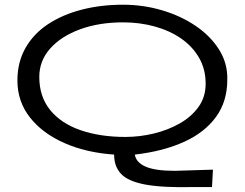

<svg xmlns="http://www.w3.org/2000/svg" viewBox="-20 -650 1040 816"><path d="M803 145Q672 148 598.5 134.5Q525 121 495 89.5Q465 58 465 7Q348 -1 255 -41.5Q162 -82 108 -150Q54 -218 54 -308Q54 -386 88.5 -446.5Q123 -507 184.5 -547.5Q246 -588 327.5 -609Q409 -630 503 -630Q588 -630 668 -606.5Q748 -583 811.5 -540Q875 -497 911.5 -438.5Q948 -380 946 -311Q946 -219 898 -153Q850 -87 762 -47Q674 -7 553 7Q558 40 598.5 58Q639 76 723 76L885 71L881 145ZM513 -68Q573 -68 633.5 -82.5Q694 -97 744 -125.5Q794 -154 824 -196Q854 -238 854 -294Q854 -356 826 -404.5Q798 -453 749.5 -486.5Q701 -520 637.5 -537.5Q574 -555 503 -555Q401 -555 320.5 -525.5Q240 -496 193.5 -444Q147 -392 147 -323Q147 -239 193.5 -182Q240 -125 323 -96.5Q406 -68 513 -68Z"/></svg>

Font: Inconsolata UltraExpanded Thin
Style: Regular
Weight: 100
Width: 9
Monospace: yes
Designer: Raph Levien, Cyreal, Brenton Simpson
Foundry: Raph Levien, Cyreal, Google
Version: Version 3.100; ttfautohint (v1.8.4.7-5d5b)